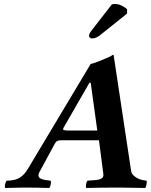

<svg xmlns="http://www.w3.org/2000/svg" viewBox="-20 -931 750 953"><path d="M316.9 -283.2H462.9L430.2 -520H423.8L294.9 -295.9Q293 -292 293 -290Q293 -283.2 316.9 -283.2ZM5.9 2Q2.4 -4.4 5.4 -16.8Q8.3 -29.3 13.2 -34.2Q53.2 -34.2 77.6 -48.8Q102.1 -63.5 122.1 -99.1L430.2 -613.8Q438 -613.8 483.2 -631.8Q528.3 -649.9 539.1 -658.2H543.9L630.9 -82Q632.8 -66.9 650.1 -54Q667.5 -41 689 -37.1L707 -34.2Q710 -28.3 707.3 -15.1Q704.6 -2 700.2 2Q614.3 0 575.2 0Q480.5 0 408.2 2Q404.8 -3.4 407.2 -16.6Q409.7 -29.8 414.1 -34.2L452.1 -37.1Q493.2 -40 493.2 -62Q493.2 -68.4 492.2 -73.2L471.2 -234.9H289.1Q272 -234.9 264.6 -231.4Q257.3 -228 252 -217.8L173.8 -73.2Q170.9 -67.4 170.9 -61Q170.9 -42 208 -37.1L231 -34.2Q234.4 -29.8 231.9 -16.1Q229.5 -2.4 224.1 2Q153.8 0 97.2 0Q78.1 0 5.9 2ZM433.1 -777.8 535.2 -909.2Q541 -911.1 550.8 -911.1Q566.4 -911.1 583 -903.6Q599.6 -896 610.8 -884.8V-863.8L476.1 -755.9Q456.5 -740.2 436 -740.2Q430.2 -740.2 425.5 -744.9Q420.9 -749.5 421.9 -753.9Q423.8 -766.1 433.1 -777.8Z"/></svg>

Font: Common Serif
Style: Bold Italic
Weight: 700
Italic angle: -12°
Designer: Philipp H. Poll, Khaled Hosny
Foundry: Stefan Peev, Context Ltd.
Version: Version 1.026